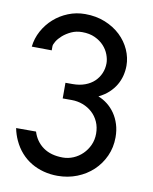

<svg xmlns="http://www.w3.org/2000/svg" viewBox="-85 -819 712 891"><g transform="rotate(10 271.0 -374.0)"><path d="M380.9 -546.9Q380.9 -565.9 372.8 -587.6Q364.7 -609.4 347.9 -627.7Q331.1 -646 305.4 -658Q279.8 -669.9 245.1 -669.9Q216.8 -669.9 193.8 -659.2Q170.9 -648.4 154.5 -634Q138.2 -619.6 129.2 -604.7Q120.1 -589.8 120.1 -581.1V-562L25.9 -563Q30.3 -602.5 49.3 -637.5Q68.4 -672.4 97.7 -698.5Q127 -724.6 164.6 -739.7Q202.1 -754.9 244.1 -754.9Q296.4 -754.9 338.9 -737.5Q381.3 -720.2 411.4 -691.7Q441.4 -663.1 457.8 -626.5Q474.1 -589.8 474.1 -551.8Q474.1 -528.3 468.3 -504.9Q462.4 -481.4 450 -460.2Q437.5 -439 418 -420.9Q398.4 -402.8 370.6 -389.2Q393.6 -380.4 413.8 -364.5Q434.1 -348.6 449.2 -326.7Q464.4 -304.7 473.1 -276.9Q481.9 -249 481.9 -215.8Q481.9 -168 463.4 -127.2Q444.8 -86.4 413.1 -56.6Q381.3 -26.9 338.6 -10Q295.9 6.8 247.1 6.8Q212.9 6.8 181.4 -1.5Q149.9 -9.8 122.8 -25.9Q95.7 -42 74.2 -66.2Q52.7 -90.3 38.1 -122.1Q32.2 -134.8 27.6 -148.9Q22.9 -163.1 20 -178.2H113.8Q127.9 -132.8 164.3 -106.9Q200.7 -81.1 256.8 -81.1Q282.2 -81.1 306.4 -91.3Q330.6 -101.6 349.1 -119.9Q367.7 -138.2 378.9 -162.8Q390.1 -187.5 390.1 -216.8Q390.1 -247.6 378.9 -272.5Q367.7 -297.4 348.6 -314.7Q329.6 -332 304.4 -341.6Q279.3 -351.1 251 -351.1H209V-424.8H243.2Q275.4 -424.8 301 -434.3Q326.7 -443.8 344.2 -460.4Q361.8 -477.1 371.3 -499.3Q380.9 -521.5 380.9 -546.9Z"/></g></svg>

Font: Twentytwelve Slab
Style: TwentytwelveSlab
Weight: 400
Designer: Domenico Catapano
Version: Version 1.00 2012